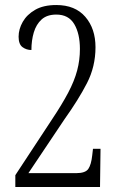

<svg xmlns="http://www.w3.org/2000/svg" viewBox="-20 -744 474 764"><path d="M41 0V-47L187 -269Q227 -329 251.5 -375.5Q276 -422 287 -463.5Q298 -505 298 -549Q298 -610 275.5 -648Q253 -686 204 -686Q167 -686 145.5 -666.5Q124 -647 114.5 -615Q105 -583 105 -545Q85 -545 69.5 -556.5Q54 -568 54 -598Q54 -628 70.5 -657Q87 -686 120 -705Q153 -724 204 -724Q279 -724 319.5 -677Q360 -630 360 -556Q360 -479 326 -413Q292 -347 237 -270L93 -55H283Q320 -55 331.5 -72Q343 -89 347 -126L350 -152H380L378 0Z"/></svg>

Font: Noto Serif Ethiopic ExtraCondensed Light
Style: Regular
Weight: 300
Width: 2
Designer: Monotype Design Team
Foundry: Monotype Imaging Inc.
Version: Version 2.102; ttfautohint (v1.8.4.7-5d5b)